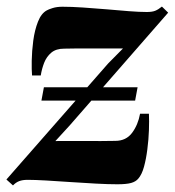

<svg xmlns="http://www.w3.org/2000/svg" viewBox="-42 -548 532 584"><path d="M-2.5 16 -22.5 -2 287 -355 332 -400.5Q318.5 -400.5 301 -400.5Q283.5 -400.5 263.5 -400.5Q243.5 -400.5 223.5 -400.5Q203.5 -400.5 185.5 -400.5Q167.5 -400.5 153 -400Q128.5 -400 114 -387.8Q99.5 -375.5 92.2 -356.8Q85 -338 82 -318.5H55.5Q54 -334.5 54.5 -363.5Q55 -392.5 59.2 -424.5Q63.5 -456.5 73.5 -482Q83.5 -507.5 100.5 -516.5Q105.5 -519.5 118.2 -523.5Q131 -527.5 148 -527.5Q175 -527.5 209.8 -525.2Q244.5 -523 281 -519.8Q317.5 -516.5 350 -514Q382.5 -511.5 404.5 -511.5Q420.5 -511.5 430 -515.2Q439.5 -519 450.5 -528L469.5 -509.5L170 -166.5L126.5 -119Q145 -119 167.8 -119.2Q190.5 -119.5 215.2 -119.2Q240 -119 264 -119Q288 -119 308.5 -119.5Q341.5 -119.5 359.8 -144Q378 -168.5 384 -202H411Q412 -180.5 411 -152Q410 -123.5 406.2 -94Q402.5 -64.5 396 -40.8Q389.5 -17 378.5 -4.5Q371 4.5 356.8 8.5Q342.5 12.5 315 12.5Q288 12.5 250.2 10.5Q212.5 8.5 173 5.8Q133.5 3 98.5 1Q63.5 -1 42 -1Q26.5 -1 16.2 3Q6 7 -2.5 16ZM84 -242 91.5 -282.5H376.5L369 -242Z"/></svg>

Font: Merriweather 120pt ExtraBold
Style: Italic
Weight: 800
Italic angle: -7.8°
Version: Version 2.101